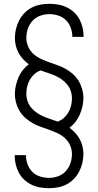

<svg xmlns="http://www.w3.org/2000/svg" viewBox="-20 -843 515 1006"><path d="M236 143Q213 143 190 139Q167 135 146 125Q125 115 107.5 99Q90 83 79 62.5Q68 42 62.5 19Q57 -4 57 -27V-30H116V-28Q116 -5 124.5 18Q133 41 149.5 57.5Q166 74 189.5 81.5Q213 89 236 89Q261 89 284.5 80.5Q308 72 324.5 54Q341 36 349 12.5Q357 -11 357 -36Q357 -59 347.5 -81Q338 -103 320.5 -119Q303 -135 281.5 -145Q260 -155 238 -163Q216 -171 194 -178.5Q172 -186 151.5 -197.5Q131 -209 113 -225Q95 -241 83 -261Q71 -281 64.5 -304Q58 -327 58 -350Q58 -373 63 -394.5Q68 -416 76.5 -436.5Q85 -457 99 -475Q113 -493 131 -506Q115 -518 101 -533Q87 -548 77.5 -565.5Q68 -583 63 -603Q58 -623 58 -644Q58 -667 63.5 -690.5Q69 -714 80 -735.5Q91 -757 108 -774.5Q125 -792 146 -803Q167 -814 191 -818.5Q215 -823 239 -823Q262 -823 285 -819Q308 -815 329 -805Q350 -795 367.5 -779Q385 -763 396 -742.5Q407 -722 412.5 -699Q418 -676 418 -653V-650H359V-652Q359 -675 350.5 -698Q342 -721 325.5 -737.5Q309 -754 285.5 -761.5Q262 -769 239 -769Q214 -769 190.5 -760.5Q167 -752 150.5 -734Q134 -716 126 -692.5Q118 -669 118 -644Q118 -621 127.5 -599Q137 -577 154.5 -561Q172 -545 193.5 -535Q215 -525 237 -517Q259 -509 281 -501.5Q303 -494 323.5 -482.5Q344 -471 362 -455Q380 -439 392 -419Q404 -399 410.5 -376Q417 -353 417 -330Q417 -307 412 -285.5Q407 -264 398.5 -243.5Q390 -223 376 -205Q362 -187 344 -174Q360 -162 374 -147Q388 -132 397.5 -114.5Q407 -97 412 -77Q417 -57 417 -36Q417 -13 411.5 10.5Q406 34 395 55.5Q384 77 367 94.5Q350 112 329 123Q308 134 284 138.5Q260 143 236 143ZM282 -206Q300 -212 314.5 -225Q329 -238 338.5 -254.5Q348 -271 352.5 -290Q357 -309 357 -328Q357 -348 350.5 -367Q344 -386 331.5 -401Q319 -416 302.5 -427.5Q286 -439 267.5 -447Q249 -455 230.5 -461Q212 -467 193 -474Q175 -468 160.5 -455Q146 -442 136.5 -425.5Q127 -409 122.5 -390Q118 -371 118 -352Q118 -332 124.5 -313Q131 -294 143.5 -279Q156 -264 172.5 -252.5Q189 -241 207.5 -233Q226 -225 244.5 -219Q263 -213 282 -206Z"/></svg>

Font: Iosevka QP Light
Style: Regular
Weight: 300
Designer: Belleve Invis
Foundry: Belleve Invis
Version: Version 20.0.0; ttfautohint (v1.8.4)